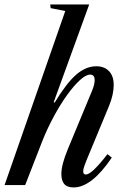

<svg xmlns="http://www.w3.org/2000/svg" viewBox="-52 -831 566 862"><path d="M278.5 10.5Q249.5 10.5 236.5 -4.8Q223.5 -20 223.5 -50.5Q223.5 -91.5 253 -162.5L361.5 -424Q373 -452 373 -471.5Q373 -496 352.5 -496Q334 -496 307 -471.5Q280 -447 249.5 -404.8Q219 -362.5 189.8 -308.5Q160.5 -254.5 137.5 -196.5L61 0H-31.5L241 -781.5L175.5 -794.5L173.5 -811H348.5L189 -372L193.5 -370.5Q246.5 -458 290 -495.8Q333.5 -533.5 380.5 -533.5Q416 -533.5 437.2 -511.8Q458.5 -490 458.5 -449.5Q458.5 -429 453.5 -405.8Q448.5 -382.5 438 -356.5L336 -110.5Q329 -93 325.2 -81.2Q321.5 -69.5 321.5 -61.5Q321.5 -47.5 333.5 -47.5Q347 -47.5 371.8 -71.2Q396.5 -95 430.5 -139L450 -123.5Q359.5 10.5 278.5 10.5Z"/></svg>

Font: Libre Caslon Condensed Medium Italic
Style: Regular
Weight: 500
Italic angle: -22.583°
Designer: Pablo Impallari, Rodrigo Fuenzalida, Katja Schimmel, Ertekin Erdin
Foundry: Pablo Impallari, Rodrigo Fuenzalida
Version: Version 2.000; ttfautohint (v1.8.4.7-5d5b);gftools[0.9.33]